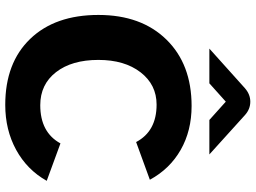

<svg xmlns="http://www.w3.org/2000/svg" viewBox="-138 -800 950 713"><g transform="rotate(90 336.5 -443.0)"><path d="M160 -746 307 -878Q330 -898 357 -898Q385 -898 407 -878L553 -746H425L357 -807L289 -746ZM651 -142Q610 -69 536 -28.5Q462 12 369 12Q213 12 124 -80.5Q35 -173 35 -334Q35 -493 126.5 -586.5Q218 -680 373 -680Q465 -680 536 -639.5Q607 -599 647 -525L507 -474Q467 -550 368 -550Q294 -550 248 -490.5Q202 -431 202 -334Q202 -235 247.5 -176.5Q293 -118 370 -118Q471 -118 512 -193Z"/></g></svg>

Font: Atkinson Hyperlegible Pro
Style: Bold
Weight: 700
Designer: Elliott Scott, Megan Eiswerth, Linus Boman, Theodore Petrosky, Jacob Perez
Foundry: Braille Institute
Version: Version 1.5.1